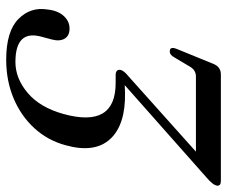

<svg xmlns="http://www.w3.org/2000/svg" viewBox="-78 -662 750 635"><g transform="rotate(90 297.5 -345.0)"><path d="M461 -187Q445 -127.5 404.5 -83.2Q364 -39 305.8 -14.5Q247.5 10 178 10Q84 10 43.2 -30.5Q2.5 -71 12 -127Q15.5 -160.5 33 -180Q50.5 -199.5 75 -199.5Q99 -199.5 108.5 -183Q118 -166.5 111 -140.5L102 -107Q78 -20.5 185.5 -20.5Q240 -20.5 288 -61.2Q336 -102 357.5 -179.5Q405 -352 255 -352H229.5Q210 -352 211.5 -366.5Q212.5 -373.5 218 -380.2Q223.5 -387 233.5 -395L482 -617.5H233.5Q211.5 -617.5 200 -596L170.5 -546.5Q162 -530.5 150 -531Q134 -531 141.5 -552L191.5 -674.5Q201.5 -700 226.5 -700H579Q595.5 -700 594.5 -687.5Q593 -674 567 -652L262 -382Q275 -383 286.5 -383Q393.5 -385 440.5 -333.8Q487.5 -282.5 461 -187Z"/></g></svg>

Font: Fraunces 144pt S050
Style: Italic
Weight: 400
Italic angle: -16°
Version: Version 1.000; ttfautohint (v1.8.3)